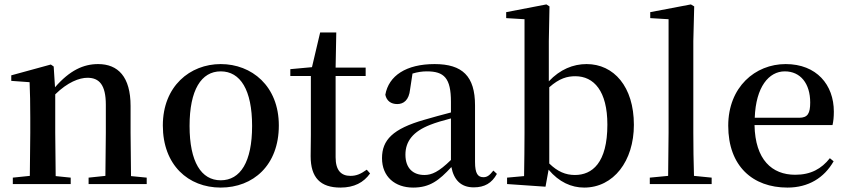

<svg xmlns="http://www.w3.org/2000/svg" viewBox="-20 -833 3835 869"><path d="M456 0H644V-29L573 -36L571 -232V-353C571 -486 514 -543 424 -543C358 -543 296 -515 229 -438L223 -532L210 -541L31 -492V-467L114 -461C116 -412 117 -368 117 -301V-232L115 -37L38 -29V0H300V-29L232 -36L230 -232V-406C286 -461 339 -481 376 -481C429 -481 459 -449 459 -359V-232L457 -37L381 -29V0Z M979 16C1126 16 1242 -85 1242 -265C1242 -444 1119 -543 979 -543C840 -543 717 -443 717 -265C717 -86 832 16 979 16ZM979 -17C891 -17 838 -100 838 -263C838 -426 891 -510 979 -510C1068 -510 1121 -426 1121 -263C1121 -100 1068 -17 979 -17Z M1521 16C1583 16 1626 -7 1655 -48L1640 -65C1613 -46 1594 -37 1566 -37C1524 -37 1499 -62 1499 -121V-489H1635V-527H1499L1502 -686H1429L1392 -529L1294 -520V-489H1387V-223C1387 -185 1386 -161 1386 -126C1386 -29 1430 16 1521 16Z M2124 15C2173 15 2206 -4 2229 -46L2213 -61C2195 -38 2184 -31 2168 -31C2143 -31 2130 -47 2130 -100V-356C2130 -488 2073 -543 1947 -543C1818 -543 1739 -490 1724 -404C1730 -376 1750 -362 1778 -362C1807 -362 1831 -380 1836 -428L1847 -500C1870 -507 1891 -510 1912 -510C1990 -510 2021 -480 2021 -372V-324C1980 -313 1937 -302 1901 -291C1757 -250 1709 -199 1709 -117C1709 -33 1768 16 1850 16C1925 16 1967 -16 2023 -77C2034 -19 2066 15 2124 15ZM2021 -109C1966 -55 1934 -41 1901 -41C1850 -41 1815 -71 1815 -133C1815 -194 1850 -238 1927 -268C1952 -278 1986 -288 2021 -297Z M2624 16C2757 16 2849 -104 2849 -268C2849 -441 2758 -543 2635 -543C2574 -543 2515 -519 2464 -465V-647L2467 -804L2453 -813L2271 -778V-751L2354 -746V-232C2354 -177 2353 -93 2352 -36L2275 -29V0L2449 12L2463 -65C2510 -9 2566 16 2624 16ZM2466 -438C2512 -479 2548 -488 2584 -488C2668 -488 2729 -421 2729 -269C2729 -95 2660 -41 2582 -41C2540 -41 2504 -56 2466 -93Z M3003 0H3201V-29L3121 -37C3119 -98 3118 -172 3118 -232V-647L3122 -804L3107 -813L2923 -778V-751L3006 -746V-232L3004 -37L2921 -29V0Z M3544 16C3639 16 3710 -28 3753 -103L3736 -117C3698 -69 3650 -42 3579 -42C3474 -42 3398 -110 3395 -267H3748C3752 -284 3754 -303 3754 -328C3754 -449 3676 -543 3536 -543C3398 -543 3276 -439 3276 -264C3276 -81 3387 16 3544 16ZM3396 -300C3401 -440 3460 -510 3532 -510C3603 -510 3647 -455 3647 -369C3647 -320 3636 -300 3597 -300Z"/></svg>

Font: Noto Serif CJK KR SemiBold
Style: Regular
Weight: 600
Designer: Ryoko NISHIZUKA 西塚涼子 (kana & ideographs); Frank Grießhammer (Latin, Greek & Cyrillic); Wenlong ZHANG 张文龙 (bopomofo); San
Foundry: Adobe
Version: Version 2.001;hotconv 1.1.0;makeotfexe 2.6.0